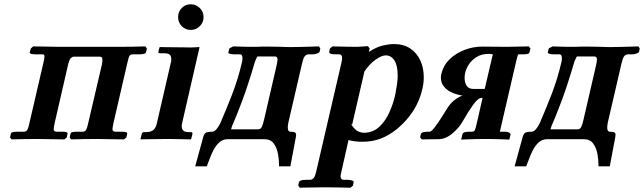

<svg xmlns="http://www.w3.org/2000/svg" viewBox="-20 -651 3012 898"><path d="M182 -353Q188 -377 188 -386Q188 -394 185 -395.5Q182 -397 174 -397H145Q118 -397 119 -406L124 -424L135 -434L258 -432H532Q560 -432 596 -432.5Q632 -433 660 -434L667 -424L663 -407Q661 -397 633 -397H603Q590 -397 585.5 -389.5Q581 -382 575 -354L511 -77Q509 -67 507.5 -59.5Q506 -52 506 -47Q506 -35 520 -35H549Q577 -35 575 -26L571 -8L560 1L432 -1Q406 -1 372 -0.5Q338 0 312 1L306 -8L310 -26Q311 -35 339 -35H366Q378 -35 383 -44Q388 -53 393 -77L457 -351Q458 -358 458.5 -362.5Q459 -367 459 -371Q459 -381 455 -383.5Q451 -386 446 -386H326Q319 -386 312 -380Q305 -374 299 -351L236 -77Q234 -67 232.5 -59.5Q231 -52 231 -47Q231 -35 245 -35H271Q298 -35 296 -26L292 -8L281 1L157 -1Q130 -1 95 -0.5Q60 0 34 1L27 -8L31 -26Q32 -35 61 -35H91Q103 -35 108 -44Q113 -53 118 -77Z M813 -571Q813 -596 830 -613.5Q847 -631 872 -631Q897 -631 914.5 -613.5Q932 -596 932 -571Q932 -546 914.5 -528.5Q897 -511 872 -511Q847 -511 830 -528.5Q813 -546 813 -571ZM714 -76 779 -358Q781 -363 781 -367.5Q781 -372 781 -375Q781 -389 773.5 -395.5Q766 -402 746 -402H727Q719 -402 721 -410L726 -429L728 -431Q728 -431 745.5 -430.5Q763 -430 788 -430Q813 -430 837 -429.5Q861 -429 874 -429Q885 -429 898.5 -430Q912 -431 912 -431L913 -429L832 -76Q831 -72 830.5 -67.5Q830 -63 830 -60Q830 -47 837.5 -40Q845 -33 864 -33H873Q882 -33 880 -24L874 -1L872 1Q872 1 851.5 0.5Q831 0 804.5 -0.5Q778 -1 758 -1Q745 -1 725 -0.5Q705 0 685 0Q665 0 652 0.5Q639 1 639 1L637 -1L643 -24Q645 -33 653 -33H661Q687 -33 698.5 -44Q710 -55 714 -76Z M1046 0Q1022 0 1006 14.5Q990 29 979 50Q968 71 960.5 92Q953 113 947 127H893L931 -12Q936 -28 945 -31.5Q954 -35 972 -35Q982 -35 991.5 -45.5Q1001 -56 1010 -74Q1036 -134 1064.5 -206.5Q1093 -279 1113 -365Q1113 -368 1113.5 -371.5Q1114 -375 1114 -379Q1114 -386 1111.5 -391.5Q1109 -397 1101 -397H1074Q1063 -397 1055 -399.5Q1047 -402 1048 -406L1053 -425L1071 -434Q1071 -434 1086 -433.5Q1101 -433 1119 -432.5Q1137 -432 1145 -432H1177Q1190 -433 1207 -433Q1224 -433 1238 -433Q1255 -433 1269.5 -432.5Q1284 -432 1297 -432Q1311 -431 1324.5 -431Q1338 -431 1352 -431Q1364 -431 1384 -431.5Q1404 -432 1424.5 -432.5Q1445 -433 1458.5 -433.5Q1472 -434 1472 -434L1478 -424L1475 -409Q1474 -405 1464 -401Q1454 -397 1443 -397H1426Q1412 -397 1405 -387.5Q1398 -378 1393 -355L1329 -79Q1326 -64 1326 -55Q1326 -44 1329.5 -39.5Q1333 -35 1337 -35Q1354 -35 1359.5 -31.5Q1365 -28 1365 -21Q1365 -20 1364.5 -17Q1364 -14 1364 -11Q1358 22 1351 58Q1344 94 1338 127H1285V117Q1285 95 1280 68Q1275 41 1260.5 20.5Q1246 0 1216 0ZM1063 -54Q1062 -46 1059 -46H1186Q1199 -46 1204.5 -57.5Q1210 -69 1215 -91L1273 -342Q1278 -364 1278 -373Q1278 -387 1265 -387H1185Q1183 -387 1179 -377.5Q1175 -368 1173 -364Q1139 -249 1112 -177.5Q1085 -106 1072 -77Q1069 -70 1066.5 -64.5Q1064 -59 1063 -54Z M1709 -424 1705 -408Q1740 -431 1770 -438Q1800 -445 1822 -445Q1868 -445 1899 -424Q1930 -403 1946 -368Q1962 -333 1962 -290Q1962 -264 1956 -237Q1943 -179 1912 -131.5Q1881 -84 1836 -47Q1800 -18 1761 -3Q1722 12 1676 12Q1656 12 1640 10Q1624 8 1610 4L1577 151Q1576 158 1574.5 163Q1573 168 1573 173Q1573 190 1588 190H1607Q1619 190 1627.5 193.5Q1636 197 1634 202L1631 217L1619 227Q1619 227 1597 226.5Q1575 226 1547 225.5Q1519 225 1500 225Q1487 225 1467 225.5Q1447 226 1427.5 226Q1408 226 1395 226.5Q1382 227 1382 227L1375 217L1378 202Q1381 190 1411 190H1429Q1442 190 1448.5 180Q1455 170 1459 151L1577 -358Q1580 -372 1580 -380Q1580 -397 1565 -397H1546Q1517 -397 1520 -410L1523 -424L1535 -434Q1535 -434 1556.5 -433.5Q1578 -433 1605.5 -432.5Q1633 -432 1651 -432Q1656 -432 1668 -433Q1680 -434 1690.5 -434.5Q1701 -435 1701 -435ZM1684 -315 1627 -68 1622 -70Q1641 -42 1656 -36Q1671 -30 1680 -30Q1724 -30 1753.5 -57.5Q1783 -85 1801.5 -126.5Q1820 -168 1829 -210Q1834 -236 1837 -257.5Q1840 -279 1840 -297Q1840 -344 1825 -368Q1810 -392 1784 -392Q1765 -392 1736 -371.5Q1707 -351 1682 -313Z M2069 -140Q2097 -187 2143 -204Q2121 -207 2097.5 -216.5Q2074 -226 2058 -244Q2042 -262 2042 -288Q2042 -298 2045 -308Q2054 -346 2083 -374Q2112 -402 2152.5 -417.5Q2193 -433 2235 -433L2352 -432Q2374 -432 2403 -433Q2432 -434 2453 -434L2461 -424L2456 -405Q2454 -397 2430 -397H2405Q2402 -397 2396 -372L2328 -79Q2324 -61 2321 -48Q2318 -35 2318 -35H2339Q2357 -35 2363 -29.5Q2369 -24 2368 -22L2362 2Q2362 2 2342 1Q2322 0 2295.5 -0.5Q2269 -1 2251 -1Q2234 -1 2206.5 -0.5Q2179 0 2158 1Q2137 2 2137 2L2143 -24Q2146 -35 2174 -35H2188Q2198 -35 2201.5 -43.5Q2205 -52 2211 -79L2237 -193H2232Q2216 -193 2193 -161Q2170 -129 2145 -85Q2128 -54 2096 -27Q2064 0 2030 0L1953 1L1945 -8L1948 -23Q1950 -31 1961.5 -33Q1973 -35 1983 -35H1990Q1997 -35 2011.5 -53.5Q2026 -72 2042 -97Q2058 -122 2069 -140ZM2247 -235 2285 -397Q2279 -398 2275 -398.5Q2271 -399 2266 -399Q2232 -399 2208.5 -384Q2185 -369 2172.5 -349Q2160 -329 2156 -312Q2153 -299 2153 -286Q2153 -265 2162.5 -250Q2172 -235 2195 -235Z M2540 0Q2516 0 2500 14.5Q2484 29 2473 50Q2462 71 2454.5 92Q2447 113 2441 127H2387L2425 -12Q2430 -28 2439 -31.5Q2448 -35 2466 -35Q2476 -35 2485.5 -45.5Q2495 -56 2504 -74Q2530 -134 2558.5 -206.5Q2587 -279 2607 -365Q2607 -368 2607.5 -371.5Q2608 -375 2608 -379Q2608 -386 2605.5 -391.5Q2603 -397 2595 -397H2568Q2557 -397 2549 -399.5Q2541 -402 2542 -406L2547 -425L2565 -434Q2565 -434 2580 -433.5Q2595 -433 2613 -432.5Q2631 -432 2639 -432H2671Q2684 -433 2701 -433Q2718 -433 2732 -433Q2749 -433 2763.5 -432.5Q2778 -432 2791 -432Q2805 -431 2818.5 -431Q2832 -431 2846 -431Q2858 -431 2878 -431.5Q2898 -432 2918.5 -432.5Q2939 -433 2952.5 -433.5Q2966 -434 2966 -434L2972 -424L2969 -409Q2968 -405 2958 -401Q2948 -397 2937 -397H2920Q2906 -397 2899 -387.5Q2892 -378 2887 -355L2823 -79Q2820 -64 2820 -55Q2820 -44 2823.5 -39.5Q2827 -35 2831 -35Q2848 -35 2853.5 -31.5Q2859 -28 2859 -21Q2859 -20 2858.5 -17Q2858 -14 2858 -11Q2852 22 2845 58Q2838 94 2832 127H2779V117Q2779 95 2774 68Q2769 41 2754.5 20.5Q2740 0 2710 0ZM2557 -54Q2556 -46 2553 -46H2680Q2693 -46 2698.5 -57.5Q2704 -69 2709 -91L2767 -342Q2772 -364 2772 -373Q2772 -387 2759 -387H2679Q2677 -387 2673 -377.5Q2669 -368 2667 -364Q2633 -249 2606 -177.5Q2579 -106 2566 -77Q2563 -70 2560.5 -64.5Q2558 -59 2557 -54Z"/></svg>

Font: Libertinus Serif SemiBold
Style: Italic
Weight: 600
Italic angle: -11.5°
Designer: Philipp H. Poll, Khaled Hosny
Foundry: Caleb Maclennan
Version: Version 7.051;RELEASE